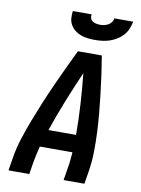

<svg xmlns="http://www.w3.org/2000/svg" viewBox="-102 -1023 803 1091"><g transform="rotate(10 300.0 -477.5)"><path d="M25 0 37 -74Q46 -131 64 -187Q82 -243 103 -298Q124 -353 147 -408.5Q170 -464 194.5 -518.5Q219 -573 244.5 -627Q270 -681 296 -735H434Q443 -681 450.5 -627Q458 -573 464.5 -518Q471 -463 476 -408.5Q481 -354 483.5 -298Q486 -242 485 -186Q484 -130 475 -74L463 0H343L355 -74Q359 -96 361 -119Q363 -142 365 -164H177Q171 -142 166 -119Q161 -96 157 -74L145 0ZM209 -265H368Q368 -354 362.5 -442.5Q357 -531 348 -618Q310 -531 274.5 -442.5Q239 -354 209 -265ZM379 -815Q358 -815 337 -817.5Q316 -820 297.5 -827Q279 -834 263.5 -846Q248 -858 238 -875.5Q228 -893 226.5 -913.5Q225 -934 228 -955H336Q334 -943 337.5 -932.5Q341 -922 350 -916Q359 -910 370.5 -907.5Q382 -905 394 -905Q406 -905 417.5 -907.5Q429 -910 440 -916Q451 -922 458.5 -932.5Q466 -943 468 -955H576Q572 -934 563.5 -913Q555 -892 539.5 -875Q524 -858 504.5 -846Q485 -834 464 -827Q443 -820 421.5 -817.5Q400 -815 379 -815Z"/></g></svg>

Font: Iosevka Curly Extended Oblique
Style: Bold
Weight: 700
Width: 7
Italic angle: -9°
Monospace: yes
Designer: Belleve Invis
Foundry: Belleve Invis
Version: Version 11.1.0; ttfautohint (v1.8.3)